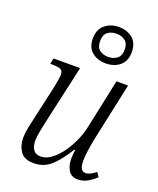

<svg xmlns="http://www.w3.org/2000/svg" viewBox="-149 -895 817 994"><g transform="rotate(20 259.0 -397.5)"><path d="M400 10Q365 10 349 -16Q333 -42 333 -80Q333 -99 337 -129H332Q294 -66 254 -28.5Q214 9 157 9Q105 9 83.5 -22.5Q62 -54 62 -97Q62 -121 68.5 -153.5Q75 -186 82 -215L123 -398Q127 -419 130.5 -439.5Q134 -460 134 -469Q134 -491 120 -497.5Q106 -504 76 -504H63L70 -536H216L147 -228Q140 -198 133 -162Q126 -126 126 -104Q126 -74 138.5 -55Q151 -36 180 -36Q209 -36 237.5 -57Q266 -78 290.5 -112Q315 -146 333 -186.5Q351 -227 359 -267L416 -536H480L410 -210Q404 -179 399.5 -146.5Q395 -114 395 -91Q395 -35 426 -35Q440 -35 454 -42Q468 -49 483 -61L499 -38Q481 -20 455.5 -5Q430 10 400 10ZM331 -604Q286 -604 255.5 -629Q225 -654 225 -703Q225 -753 256.5 -779Q288 -805 333 -805Q378 -805 408.5 -780Q439 -755 439 -705Q439 -655 408 -629.5Q377 -604 331 -604ZM332 -640Q360 -640 380 -655Q400 -670 400 -705Q400 -738 380.5 -753Q361 -768 333 -768Q304 -768 284.5 -753Q265 -738 265 -703Q265 -669 284.5 -654.5Q304 -640 332 -640Z"/></g></svg>

Font: Noto Serif SemiCondensed Light
Style: Italic
Weight: 300
Width: 4
Italic angle: -12°
Designer: Monotype Design Team
Foundry: Monotype Imaging Inc.
Version: Version 2.013; ttfautohint (v1.8.4.7-5d5b)